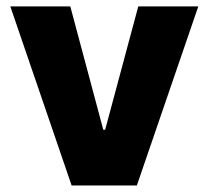

<svg xmlns="http://www.w3.org/2000/svg" viewBox="-20 -565 636 585"><path d="M584.2 -545.5H401.3L300.4 -169.7H294.7L194.2 -545.5H11.4L198.2 0H397Z"/></svg>

Font: TID UI Extra Bold
Style: Regular
Weight: 800
Designer: The TID Project Authors
Foundry: Bakken & Bæck
Version: Version 1.001;hotconv 1.0.109;makeotfexe 2.5.65596